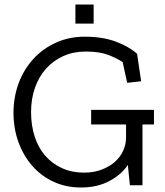

<svg xmlns="http://www.w3.org/2000/svg" viewBox="-20 -823 731 853"><path d="M315 -803H396V-718H315ZM613 -270V0H557L548 -90Q519 -47 465.5 -18.5Q412 10 340 10Q273 10 218 -15.5Q163 -41 123.5 -86Q84 -131 62 -191.5Q40 -252 40 -322Q40 -392 63 -453.5Q86 -515 128 -561Q170 -607 228.5 -633.5Q287 -660 357 -660Q435 -660 493.5 -638.5Q552 -617 589 -584L607 -462L545 -455L525 -547Q498 -565 459.5 -579.5Q421 -594 361 -594Q306 -594 261.5 -574Q217 -554 185 -518.5Q153 -483 135.5 -433.5Q118 -384 118 -325Q118 -265 134.5 -215Q151 -165 182 -130Q213 -95 256.5 -75.5Q300 -56 353 -56Q397 -56 432 -69.5Q467 -83 491 -104.5Q515 -126 527.5 -154Q540 -182 540 -212V-270H385V-335H664V-270Z"/></svg>

Font: Zilla Slab Regular
Style: Regular
Weight: 400
Designer: Typotheque.com
Foundry: Typotheque type foundry
Version: Version 1.0; 2017